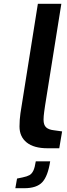

<svg xmlns="http://www.w3.org/2000/svg" viewBox="-20 -783 352 1014"><path d="M83 -115Q83 -150 88 -185L180 -763H304L218 -225Q217 -219 213.5 -193.5Q210 -168 210 -151Q210 -123 223.5 -110.5Q237 -98 265 -95L308 -89L293 0H231Q159 0 121 -30.5Q83 -61 83 -115ZM70 160 99 154Q123 149 135.5 142Q148 135 156 118.5Q164 102 169 69H245Q233 147 203.5 179Q174 211 108 211H61Z"/></svg>

Font: Exo SemiBold
Style: Italic
Weight: 600
Italic angle: -9°
Designer: Natanael Gama
Foundry: Natanael Gama
Version: Version 1.500; ttfautohint (v1.6)